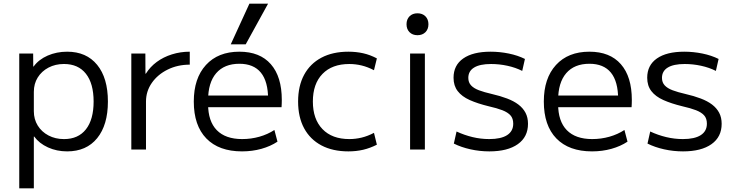

<svg xmlns="http://www.w3.org/2000/svg" viewBox="-20 -810 3972 1040"><path d="M343.7 -530Q448.1 -530 506.3 -458.7Q564.5 -387.5 564.5 -260Q564.5 -133 506.3 -61.5Q448.1 10 343.7 10Q287.3 10 239.8 -11.6Q192.3 -33.3 165.3 -70.3H163.3V210H84.3V-520H159.6L160.1 -449.7H162.1Q189.7 -487.7 238.2 -508.9Q286.8 -530 343.7 -530ZM326.6 -463.4Q279.8 -463.4 242.6 -443.8Q205.5 -424.2 184.4 -390.3Q163.3 -356.5 163.3 -312.3V-207.7Q163.3 -164 184.4 -129.9Q205.5 -95.8 242.7 -76.2Q279.8 -56.6 326.7 -56.6Q403.7 -56.6 445.4 -109.5Q487.1 -162.4 487.1 -260Q487.1 -357.6 445.4 -410.5Q403.7 -463.4 326.6 -463.4Z M691.3 0V-520H767.4L767.9 -411.1H770.2Q793.1 -447.9 829.1 -474.5Q865.2 -501.1 911.2 -515.5Q957.3 -530 1007.9 -530V-459.8Q942 -459.8 888.1 -433.1Q834.1 -406.4 802.4 -361Q770.8 -315.7 770.8 -259.9V0Z M1291 10Q1165.7 10 1097.7 -60Q1029.7 -130 1029.7 -260Q1029.7 -386 1095.5 -458Q1161.3 -530 1276.7 -530Q1387.7 -530 1447 -462.3Q1506.4 -394.7 1506.4 -268.7Q1506.4 -258.7 1506 -247.6Q1505.7 -236.6 1505 -229.3H1073V-292.7H1447L1432.3 -272Q1432.3 -368.6 1393.1 -416.6Q1354 -464.6 1276.7 -464.6Q1195 -464.6 1151 -413.5Q1107.1 -362.3 1107.1 -266.7V-246.7Q1107.1 -153.4 1154.2 -105Q1201.4 -56.7 1291.7 -56.7Q1340 -56.7 1385 -69.4Q1430 -82.1 1466.3 -106L1483 -42.7Q1445.4 -17.7 1395.9 -3.8Q1346.3 10 1291 10ZM1311 -570H1230L1330.9 -790H1432Z M1867.3 10Q1782.3 10 1721.2 -22.3Q1660 -54.7 1627.3 -115.2Q1594.7 -175.7 1594.7 -260Q1594.7 -344.3 1627.3 -404.8Q1660 -465.3 1721.2 -497.7Q1782.3 -530 1867.3 -530Q1909.3 -530 1947.2 -521.5Q1985 -513 2021.4 -493.7L2005.7 -429.6Q1972 -447.3 1939 -455.3Q1906 -463.3 1872 -463.3Q1778.7 -463.3 1726.7 -409.6Q1674.7 -356 1674.7 -260Q1674.7 -164.7 1726.7 -110.7Q1778.7 -56.7 1872 -56.7Q1906 -56.7 1939 -64.7Q1972 -72.7 2005.7 -90.4L2021.4 -26.3Q1985 -7.7 1947.2 1.2Q1909.3 10 1867.3 10Z M2201.3 0V-520H2281.4V0ZM2241.3 -619.3Q2214.7 -619.3 2198.3 -635.6Q2182 -652 2182 -678.6Q2182 -705.3 2198.3 -721.7Q2214.7 -738 2241.3 -738Q2268 -738 2284.4 -721.7Q2300.7 -705.3 2300.7 -678.6Q2300.7 -652 2284.4 -635.6Q2268 -619.3 2241.3 -619.3Z M2630.7 10Q2578.3 10 2528.3 -1.2Q2478.3 -12.3 2438.3 -32.3L2453 -97.7Q2495 -78.1 2539.7 -67.4Q2584.3 -56.7 2630 -56.7Q2693.7 -56.7 2726.8 -78Q2760 -99.4 2760 -140Q2760 -168.3 2745.1 -185Q2730.3 -201.6 2701 -213Q2671.7 -224.3 2627.3 -234.3Q2567 -249 2524.3 -268.1Q2481.6 -287.3 2459.2 -316.5Q2436.7 -345.7 2436.7 -388.7Q2436.7 -456.7 2489.2 -493.3Q2541.7 -530 2637.3 -530Q2687 -530 2735.9 -520Q2784.7 -510 2823.4 -490.7L2808.7 -425.9Q2772.3 -444.3 2728.3 -453.8Q2684.4 -463.3 2640 -463.3Q2579.4 -463.3 2548.1 -444.1Q2516.7 -425 2516.7 -388Q2516.7 -363.7 2531.4 -347.7Q2546 -331.7 2574.4 -321Q2602.7 -310.4 2643.7 -301Q2690 -290.4 2726.5 -276.5Q2763 -262.7 2788 -243.7Q2813 -224.7 2826.5 -199.2Q2840 -173.7 2840 -139.3Q2840 -68.3 2784.9 -29.2Q2729.7 10 2630.7 10Z M3187 10Q3061.7 10 2993.7 -60Q2925.7 -130 2925.7 -260Q2925.7 -386 2991.5 -458Q3057.3 -530 3172.7 -530Q3283.7 -530 3343 -462.3Q3402.4 -394.7 3402.4 -268.7Q3402.4 -258.7 3402 -247.6Q3401.7 -236.6 3401 -229.3H2969V-292.7H3343L3328.3 -272Q3328.3 -368.6 3289.1 -416.6Q3250 -464.6 3172.7 -464.6Q3091 -464.6 3047 -413.5Q3003.1 -362.3 3003.1 -266.7V-246.7Q3003.1 -153.4 3050.2 -105Q3097.4 -56.7 3187.7 -56.7Q3236 -56.7 3281 -69.4Q3326 -82.1 3362.3 -106L3379 -42.7Q3341.4 -17.7 3291.9 -3.8Q3242.3 10 3187 10Z M3679.7 10Q3627.3 10 3577.3 -1.2Q3527.3 -12.3 3487.3 -32.3L3502 -97.7Q3544 -78.1 3588.7 -67.4Q3633.3 -56.7 3679 -56.7Q3742.7 -56.7 3775.8 -78Q3809 -99.4 3809 -140Q3809 -168.3 3794.1 -185Q3779.3 -201.6 3750 -213Q3720.7 -224.3 3676.3 -234.3Q3616 -249 3573.3 -268.1Q3530.6 -287.3 3508.2 -316.5Q3485.7 -345.7 3485.7 -388.7Q3485.7 -456.7 3538.2 -493.3Q3590.7 -530 3686.3 -530Q3736 -530 3784.9 -520Q3833.7 -510 3872.4 -490.7L3857.7 -425.9Q3821.3 -444.3 3777.3 -453.8Q3733.4 -463.3 3689 -463.3Q3628.4 -463.3 3597.1 -444.1Q3565.7 -425 3565.7 -388Q3565.7 -363.7 3580.4 -347.7Q3595 -331.7 3623.4 -321Q3651.7 -310.4 3692.7 -301Q3739 -290.4 3775.5 -276.5Q3812 -262.7 3837 -243.7Q3862 -224.7 3875.5 -199.2Q3889 -173.7 3889 -139.3Q3889 -68.3 3833.9 -29.2Q3778.7 10 3679.7 10Z"/></svg>

Font: M PLUS 2 Thin
Style: Regular
Weight: 100
Designer: Coji Morishita
Foundry: UNDERFOREST DESIGN
Version: Version 1.001